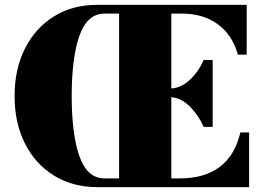

<svg xmlns="http://www.w3.org/2000/svg" viewBox="-20 -770 1074 790"><path d="M379 -750H995V-545H959Q936.5 -625.5 876.8 -669.8Q817 -714 729 -714H685V-406Q725.5 -408.5 761 -441.5Q796.5 -474.5 818 -523H855V-248H818Q796.5 -296.5 761 -331.8Q725.5 -367 685 -370V-36H719Q924.5 -36 969 -225H1005V0H379Q278 -0.5 201.5 -48Q125 -95.5 82.5 -179.8Q40 -264 40 -375Q40 -486 82.8 -570.5Q125.5 -655 201.8 -702.5Q278 -750 379 -750ZM275 -375Q275 -216 307.2 -126Q339.5 -36 410 -36H470V-714H410Q339.5 -714 307.2 -624Q275 -534 275 -375Z"/></svg>

Font: Bodoni* 06pt Fatface
Style: Regular
Weight: 900
Version: Version 2.3